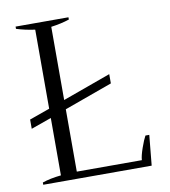

<svg xmlns="http://www.w3.org/2000/svg" viewBox="-80 -768 740 837"><g transform="rotate(-10 290.5 -350.0)"><path d="M537 -134 524 0H44V-10Q78 -22 127 -27V-281L37 -249V-290L127 -322V-672Q83 -678 45 -690V-700H279V-690Q243 -678 198 -672V-348L411 -425V-384L198 -307V-31H486Q487 -50 499 -84Q511 -118 520 -134Z"/></g></svg>

Font: Trirong Light
Style: Regular
Weight: 300
Designer: Katatrad Team
Foundry: CadsonDemak
Version: Version 1.001